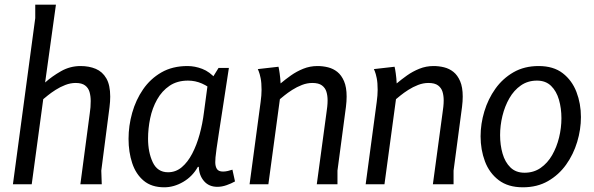

<svg xmlns="http://www.w3.org/2000/svg" viewBox="-20 -784 2528 817"><path d="M218 -764 172 -433Q201 -459 239.5 -481Q278 -503 323 -503Q359 -503 387.5 -491Q416 -479 432.5 -450.5Q449 -422 449 -373Q449 -352 446 -328L411 -58L413 0H322L362 -302Q364 -314 365 -327.5Q366 -341 366 -354Q366 -375 361 -392.5Q356 -410 342 -420.5Q328 -431 302 -431Q280 -431 258 -422.5Q236 -414 216.5 -401.5Q197 -389 183.5 -378Q170 -367 164 -362L115 0H35L130 -707V-764Z M910 -495H954Q939 -396 928.5 -328.5Q918 -261 911.5 -218.5Q905 -176 901.5 -151.5Q898 -127 897 -114.5Q896 -102 896 -94Q896 -76 903 -65Q910 -54 929 -54Q939 -54 949.5 -56.5Q960 -59 969 -62L980 -12Q964 -3 944 4Q924 11 905 11Q869 11 848 -13.5Q827 -38 826 -74H822Q799 -33 759.5 -10Q720 13 679 13Q625 13 591.5 -15Q558 -43 542.5 -90Q527 -137 527 -193Q527 -249 542.5 -304Q558 -359 589 -404Q620 -449 667 -476Q714 -503 778 -503Q809 -503 840.5 -491Q872 -479 899 -448V-389Q868 -416 839.5 -428.5Q811 -441 780 -441Q734 -441 701.5 -419Q669 -397 648.5 -360.5Q628 -324 619 -280.5Q610 -237 610 -194Q610 -136 630 -93.5Q650 -51 695 -51Q728 -51 753.5 -72.5Q779 -94 798 -130.5Q817 -167 829.5 -212.5Q842 -258 848 -307L863 -419Z M1165 -500Q1167 -493 1170 -472Q1173 -451 1174 -429Q1194 -446 1218 -463Q1242 -480 1270.5 -491.5Q1299 -503 1331 -503Q1354 -503 1376 -497.5Q1398 -492 1415.5 -478Q1433 -464 1444 -438.5Q1455 -413 1455 -373Q1455 -353 1452 -329L1416 -58V0H1328L1369 -303Q1371 -316 1372.5 -330Q1374 -344 1374 -357Q1374 -377 1369 -393.5Q1364 -410 1350 -420.5Q1336 -431 1309 -431Q1287 -431 1265 -422.5Q1243 -414 1223.5 -401.5Q1204 -389 1190.5 -378Q1177 -367 1171 -362L1122 0H1042L1089 -350Q1091 -364 1092 -377.5Q1093 -391 1093 -402Q1093 -432 1089 -451.5Q1085 -471 1081 -480.5Q1077 -490 1077 -490Z M1659 -500Q1661 -493 1664 -472Q1667 -451 1668 -429Q1688 -446 1712 -463Q1736 -480 1764.5 -491.5Q1793 -503 1825 -503Q1848 -503 1870 -497.5Q1892 -492 1909.5 -478Q1927 -464 1938 -438.5Q1949 -413 1949 -373Q1949 -353 1946 -329L1910 -58V0H1822L1863 -303Q1865 -316 1866.5 -330Q1868 -344 1868 -357Q1868 -377 1863 -393.5Q1858 -410 1844 -420.5Q1830 -431 1803 -431Q1781 -431 1759 -422.5Q1737 -414 1717.5 -401.5Q1698 -389 1684.5 -378Q1671 -367 1665 -362L1616 0H1536L1583 -350Q1585 -364 1586 -377.5Q1587 -391 1587 -402Q1587 -432 1583 -451.5Q1579 -471 1575 -480.5Q1571 -490 1571 -490Z M2205 13Q2142 13 2102 -17.5Q2062 -48 2043.5 -97.5Q2025 -147 2025 -204Q2025 -257 2041 -310Q2057 -363 2088 -406.5Q2119 -450 2165 -476.5Q2211 -503 2272 -503Q2335 -503 2374.5 -472.5Q2414 -442 2433 -392.5Q2452 -343 2452 -286Q2452 -233 2436 -180Q2420 -127 2389 -83.5Q2358 -40 2312 -13.5Q2266 13 2205 13ZM2212 -49Q2251 -49 2280.5 -69.5Q2310 -90 2329.5 -124Q2349 -158 2359 -199Q2369 -240 2369 -281Q2369 -323 2358.5 -359.5Q2348 -396 2325 -418.5Q2302 -441 2265 -441Q2226 -441 2196.5 -420.5Q2167 -400 2147.5 -366Q2128 -332 2118 -291Q2108 -250 2108 -209Q2108 -167 2118.5 -130.5Q2129 -94 2152 -71.5Q2175 -49 2212 -49Z"/></svg>

Font: Rosario
Style: Italic
Weight: 400
Italic angle: -8.05°
Designer: Hector Gatti
Foundry: Omnibus Type
Version: Version 1.201